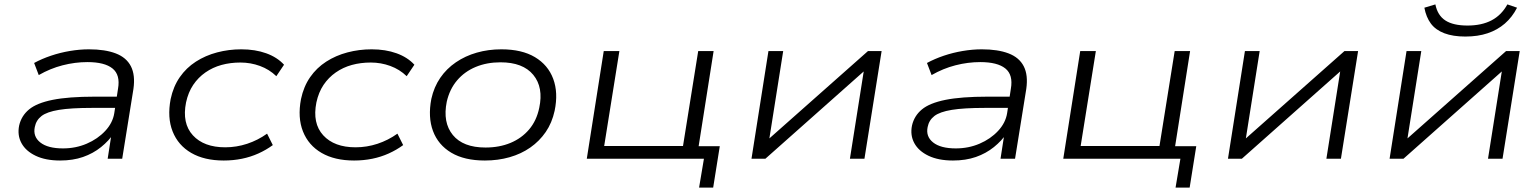

<svg xmlns="http://www.w3.org/2000/svg" viewBox="-20 -721 6993 872"><path d="M253 8Q187 8 142 -13.5Q97 -35 77.5 -71Q58 -107 67 -151Q77 -195 112 -224Q147 -253 219 -267.5Q291 -282 410 -282H527L519 -231H399Q302 -231 247.5 -222Q193 -213 168.5 -194Q144 -175 138 -144Q129 -101 163 -74Q197 -47 266 -47Q324 -47 374 -68.5Q424 -90 458 -126.5Q492 -163 499 -207L516 -318Q527 -381 491 -410Q455 -439 377 -439Q321 -439 264.5 -424.5Q208 -410 156 -380L135 -435Q170 -454 211.5 -468Q253 -482 297.5 -489.5Q342 -497 384 -497Q457 -497 505.5 -478.5Q554 -460 574.5 -420Q595 -380 586 -317L535 0H469L487 -116L498 -117Q475 -82 439 -53Q403 -24 357 -8Q311 8 253 8Z M996 8Q908 8 848.5 -26.5Q789 -61 764 -124Q739 -187 755 -271Q767 -328 796.5 -370.5Q826 -413 869.5 -441Q913 -469 966 -483Q1019 -497 1076 -497Q1139 -497 1189 -479Q1239 -461 1270 -427L1235 -375Q1203 -406 1160.5 -421.5Q1118 -437 1072 -437Q1026 -437 986 -426Q946 -415 913 -392Q880 -369 857.5 -335.5Q835 -302 825 -256Q806 -161 856 -106.5Q906 -52 1003 -52Q1054 -52 1102.5 -68Q1151 -84 1193 -114L1219 -62Q1189 -40 1153.5 -24Q1118 -8 1078.5 0Q1039 8 996 8Z M1588 8Q1500 8 1440.5 -26.5Q1381 -61 1356 -124Q1331 -187 1347 -271Q1359 -328 1388.5 -370.5Q1418 -413 1461.5 -441Q1505 -469 1558 -483Q1611 -497 1668 -497Q1731 -497 1781 -479Q1831 -461 1862 -427L1827 -375Q1795 -406 1752.5 -421.5Q1710 -437 1664 -437Q1618 -437 1578 -426Q1538 -415 1505 -392Q1472 -369 1449.5 -335.5Q1427 -302 1417 -256Q1398 -161 1448 -106.5Q1498 -52 1595 -52Q1646 -52 1694.5 -68Q1743 -84 1785 -114L1811 -62Q1781 -40 1745.5 -24Q1710 -8 1670.5 0Q1631 8 1588 8Z M2182 8Q2089 8 2029.5 -27.5Q1970 -63 1946.5 -126Q1923 -189 1939 -272Q1951 -326 1979.5 -367.5Q2008 -409 2050.5 -438Q2093 -467 2145.5 -482Q2198 -497 2257 -497Q2350 -497 2409.5 -461.5Q2469 -426 2492.5 -363Q2516 -300 2499 -218Q2487 -163 2458.5 -121.5Q2430 -80 2388.5 -51Q2347 -22 2294.5 -7Q2242 8 2182 8ZM2185 -51Q2248 -51 2298.5 -72Q2349 -93 2383 -133Q2417 -173 2429 -231Q2449 -324 2402 -381Q2355 -438 2253 -438Q2191 -438 2140.5 -417Q2090 -396 2056 -356Q2022 -316 2009 -259Q1990 -165 2036.5 -108Q2083 -51 2185 -51Z M3155 131 3177 0H2645L2722 -489H2793L2724 -58H3082L3151 -489H3221L3153 -57H3249L3219 131Z M3393 0 3470 -489H3537L3472 -78H3458L3922 -489H3984L3906 0H3840L3905 -411H3919L3456 0Z M4308 8Q4242 8 4197 -13.5Q4152 -35 4132.5 -71Q4113 -107 4122 -151Q4132 -195 4167 -224Q4202 -253 4274 -267.5Q4346 -282 4465 -282H4582L4574 -231H4454Q4357 -231 4302.5 -222Q4248 -213 4223.5 -194Q4199 -175 4193 -144Q4184 -101 4218 -74Q4252 -47 4321 -47Q4379 -47 4429 -68.5Q4479 -90 4513 -126.5Q4547 -163 4554 -207L4571 -318Q4582 -381 4546 -410Q4510 -439 4432 -439Q4376 -439 4319.5 -424.5Q4263 -410 4211 -380L4190 -435Q4225 -454 4266.5 -468Q4308 -482 4352.5 -489.5Q4397 -497 4439 -497Q4512 -497 4560.5 -478.5Q4609 -460 4629.5 -420Q4650 -380 4641 -317L4590 0H4524L4542 -116L4553 -117Q4530 -82 4494 -53Q4458 -24 4412 -8Q4366 8 4308 8Z M5319 131 5341 0H4809L4886 -489H4957L4888 -58H5246L5315 -489H5385L5317 -57H5413L5383 131Z M5557 0 5634 -489H5701L5636 -78H5622L6086 -489H6148L6070 0H6004L6069 -411H6083L5620 0Z M6291 0 6368 -489H6435L6370 -78H6356L6820 -489H6882L6804 0H6738L6803 -411H6817L6354 0ZM6635 -555Q6579 -555 6539.5 -570Q6500 -585 6478.5 -614Q6457 -643 6449 -686L6499 -701Q6509 -651 6544.5 -628Q6580 -605 6645 -605Q6709 -605 6754 -628.5Q6799 -652 6826 -701L6870 -686Q6848 -643 6814.5 -614Q6781 -585 6736.5 -570Q6692 -555 6635 -555Z"/></svg>

Font: Nunito Sans 10pt Expanded Light
Style: Italic
Weight: 300
Width: 7
Italic angle: -9°
Designer: Vernon Adams
Foundry: Vernon Adams
Version: Version 3.101;gftools[0.9.27]